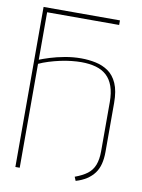

<svg xmlns="http://www.w3.org/2000/svg" viewBox="-82 -756 610 827"><g transform="rotate(10 223.0 -343.0)"><path d="M239 -510Q204 -510 168.5 -503.5Q133 -497 104.5 -488Q76 -479 59 -472V-454Q78 -463 102 -470.5Q126 -478 151 -483.5Q176 -489 200 -491.5Q224 -494 243 -494Q279 -494 307 -486Q335 -478 354 -460.5Q373 -443 383 -414.5Q393 -386 393 -346V-131Q393 -95 383.5 -70.5Q374 -46 353.5 -30.5Q333 -15 300 -3L307 14Q334 6 354 -7Q374 -20 387 -37.5Q400 -55 406 -78.5Q412 -102 412 -131V-345Q412 -398 397.5 -430.5Q383 -463 358.5 -480Q334 -497 303 -503.5Q272 -510 239 -510ZM41 0H60V-680H375V-700H41Z"/></g></svg>

Font: Advent Pro Thin
Style: Regular
Weight: 250
Version: Version 3.000